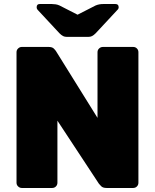

<svg xmlns="http://www.w3.org/2000/svg" viewBox="-20 -933 770 953"><path d="M88 0Q78 0 70 -7.5Q62 -15 62 -26V-674Q62 -685 70 -692.5Q78 -700 88 -700H221Q239 -700 247 -692Q255 -684 258 -679L464 -348V-674Q464 -685 472 -692.5Q480 -700 491 -700H641Q652 -700 659.5 -692.5Q667 -685 667 -674V-26Q667 -15 659.5 -7.5Q652 0 641 0H509Q491 0 482.5 -8.5Q474 -17 471 -21L265 -334V-26Q265 -15 257.5 -7.5Q250 0 239 0ZM311 -750Q301 -750 293 -754Q285 -758 275 -768L168 -883Q162 -889 162 -897Q162 -913 177 -913H238Q247 -913 256.5 -911.5Q266 -910 275 -906L365 -860L455 -906Q465 -910 474 -911.5Q483 -913 492 -913H553Q569 -913 569 -897Q569 -889 562 -883L455 -768Q445 -758 437 -754Q429 -750 419 -750Z"/></svg>

Font: Rubik ExtraBold
Style: Regular
Weight: 800
Designer: Hubert and Fischer
Foundry: Hubert and Fischer
Version: Version 2.300;gftools[0.9.30]